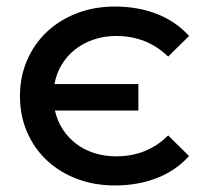

<svg xmlns="http://www.w3.org/2000/svg" viewBox="-20 -560 620 587"><path d="M331 7Q268.5 7 215.2 -13.2Q162 -33.5 123.2 -69.8Q84.5 -106 62.8 -156.2Q41 -206.5 41 -266Q41 -325.5 62.8 -375.8Q84.5 -426 123.2 -462.5Q162 -499 215.2 -519.5Q268.5 -540 331 -540Q402 -540 460 -517.2Q518 -494.5 558 -450L494 -387Q429.5 -450 335 -450Q298.5 -450 266.8 -439.2Q235 -428.5 210.2 -409.2Q185.5 -390 169 -363Q152.5 -336 146.5 -303H403V-222H148Q155 -190.5 171.8 -164.8Q188.5 -139 212.8 -120.5Q237 -102 268.2 -92Q299.5 -82 335 -82Q430 -82 494 -146L558 -83Q518 -38.5 460 -15.8Q402 7 331 7Z"/></svg>

Font: Argentum Sans
Style: Regular
Weight: 400
Designer: Julieta Ulanovsky, Owen Earl, Chris M. Simpson, Rasmus Andersson, Cristiano Sobral
Foundry: The Argentum Sans Project Authors
Version: Version 3.135; ttfautohint (v1.8.4.7-5d5b-dirty)